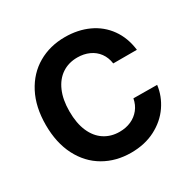

<svg xmlns="http://www.w3.org/2000/svg" viewBox="-161 -877 1045 1046"><g transform="rotate(-30 362.0 -353.5)"><path d="M378.2 -586.7Q323.2 -586.7 281.9 -559.2Q240.6 -531.7 217.8 -479.3Q194.9 -426.9 194.9 -353.5Q194.9 -278.5 217.8 -226.3Q240.6 -174.2 281.9 -147.3Q323.2 -120.4 377.1 -120.4Q417.3 -120.4 449.8 -134.9Q482.2 -149.4 503.8 -176.5Q525.4 -203.5 532.4 -241L681.1 -239.9Q672.8 -173.5 633.6 -116.3Q594.4 -59.2 527.9 -24.7Q461.5 9.8 374.9 9.8Q280.2 9.8 205.5 -33.6Q130.9 -76.9 88.6 -159.1Q46.4 -241.4 46.4 -353.5Q46.4 -466.6 89.2 -548.7Q132 -630.7 206.4 -673.7Q280.8 -716.8 374.9 -716.8Q456.7 -716.8 522.5 -686.5Q588.3 -656.2 629.7 -598.4Q671.1 -540.6 681.1 -460.6H532.4Q527 -499.6 506.2 -528.1Q485.4 -556.5 452.2 -571.6Q419 -586.7 378.2 -586.7Z"/></g></svg>

Font: Pretendard JP Variable
Style: Regular
Weight: 400
Designer: Base glyphs from Inter by Rasmus Andersson; Hangul glyphs from Noto Sans CJK(Source Han Sans) by Jang Soo-young and Kang
Foundry: Kil Hyung-jin
Version: Version 1.307;Glyphs 3.2 (3192)